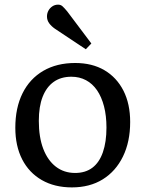

<svg xmlns="http://www.w3.org/2000/svg" viewBox="-20 -792 626 826"><path d="M289.1 14.2Q214.8 14.2 159.9 -17.3Q105 -48.8 75.4 -106.4Q45.9 -164.1 45.9 -242.2Q45.9 -328.1 76.9 -390.6Q107.9 -453.1 166 -487.1Q224.1 -521 303.2 -521Q376.5 -521 429.2 -490Q481.9 -459 511 -402.1Q540 -345.2 540 -267.1Q540 -182.1 509 -118.7Q478 -55.2 422.1 -20.5Q366.2 14.2 289.1 14.2ZM303.2 -47.9Q347.2 -47.9 377.2 -70.3Q407.2 -92.8 422.6 -137Q438 -181.2 438 -243.2Q438 -293.9 427.5 -334.5Q417 -375 397.5 -403.6Q377.9 -432.1 349.9 -447Q321.8 -461.9 287.1 -461.9Q242.2 -461.9 211.2 -439.9Q180.2 -418 163.6 -376Q147 -334 147 -272Q147 -202.1 166 -152.1Q185.1 -102.1 220.2 -75Q255.4 -47.9 303.2 -47.9ZM349.1 -580.1 216.8 -668Q200.7 -679.2 191.4 -692.1Q182.1 -705.1 182.1 -721.2Q182.1 -734.4 188 -745.6Q193.8 -756.8 204.8 -764.4Q215.8 -772 230 -772Q241.2 -772 249 -764.9Q256.8 -757.8 269 -743.2L373 -605Z"/></svg>

Font: Literata
Style: Regular
Weight: 400
Designer: Latin by Veronika Burian and Jose Scaglione. Greek by Irene Vlachou. Cyrillic by Vera Evstafieva.
Foundry: TypeTogether
Version: Version 3.002